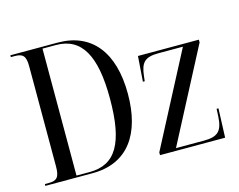

<svg xmlns="http://www.w3.org/2000/svg" viewBox="-99 -864 1262 1014"><g transform="rotate(-15 532.5 -357.0)"><path d="M31 0H289C483 0 578 -138 578 -357C578 -586 474 -714 290 -714H31V-704H52C96 -704 112 -689 112 -633V-85C112 -26 97 -10 53 -10H31ZM276 -10H204V-704H277C418 -704 480 -592 480 -357C480 -113 418 -10 276 -10ZM658 0H1014L1020 -159H1010L1008 -118C1004 -37 976 -14 902 -14H749L1014 -521V-536H681L671 -398H681L684 -424C692 -498 714 -522 790 -522H923L658 -15Z"/></g></svg>

Font: Noto Serif Display Condensed
Style: Regular
Weight: 400
Width: 3
Designer: Monotype Design Team
Foundry: Monotype Imaging Inc.
Version: Version 2.009